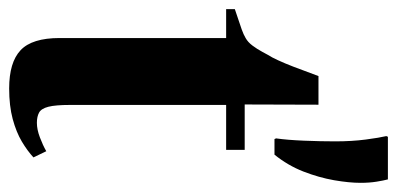

<svg xmlns="http://www.w3.org/2000/svg" viewBox="-246 -612 866 419"><g transform="rotate(90 187.5 -402.0)"><path d="M170.5 11.5Q113.5 11.5 87 -13.5Q60.5 -38.5 60.5 -98.5V-462H-2.5V-481Q7 -484.5 18.8 -488.2Q30.5 -492 41.8 -496Q53 -500 60.5 -504.5Q69.5 -509.5 77 -519.5Q84.5 -529.5 90.8 -541.2Q97 -553 103 -563Q108.5 -573.5 115.8 -590.8Q123 -608 130.2 -628Q137.5 -648 143.5 -663.5H206L205.5 -502.5H304.5V-462H206.5V-121.5Q206.5 -89.5 210.5 -74Q214.5 -58.5 223.2 -53.8Q232 -49 245.5 -49Q260 -49 277.2 -55.5Q294.5 -62 307.5 -69.5L321 -41.5Q307 -28.5 286.5 -16.2Q266 -4 237.2 3.8Q208.5 11.5 170.5 11.5ZM315 -567.5H281L279.5 -571Q283 -595.5 284.5 -632Q286 -668.5 286 -700Q286 -736.5 282 -766.8Q278 -797 274.5 -811.5L276 -815H369Q371.5 -805.5 374 -790Q376.5 -774.5 376.5 -755.5Q376.5 -730.5 370.8 -697.5Q365 -664.5 351.8 -630.5Q338.5 -596.5 315 -567.5Z"/></g></svg>

Font: Merriweather 144pt
Style: Bold
Weight: 700
Version: Version 2.100